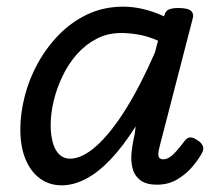

<svg xmlns="http://www.w3.org/2000/svg" viewBox="-20 -539 662 576"><path d="M165 17Q128 17 100 -3.5Q72 -24 56.5 -61.5Q41 -99 41 -151Q41 -198 54 -249.5Q67 -301 93 -348.5Q119 -396 156.5 -434.5Q194 -473 242.5 -496Q291 -519 350 -519Q380 -519 411 -511.5Q442 -504 472 -490L473 -493Q477 -507 487.5 -511Q498 -515 515 -515Q544 -515 553.5 -506Q563 -497 557 -479L460 -104Q455 -86 455 -76.5Q455 -67 459.5 -64Q464 -61 469 -61Q479 -61 488.5 -67Q498 -73 509 -85.5Q520 -98 533 -115Q540 -125 548.5 -126.5Q557 -128 568 -121Q584 -112 588 -102Q592 -92 587 -82Q578 -64 559 -41Q540 -18 513 -1.5Q486 15 451 15Q417 15 399.5 0.5Q382 -14 377 -36.5Q372 -59 375 -85.5Q378 -112 384 -136Q385 -141 385.5 -147Q386 -153 387 -160Q350 -101 312.5 -61.5Q275 -22 238 -2.5Q201 17 165 17ZM132 -163Q132 -134 138.5 -111Q145 -88 158 -75.5Q171 -63 190 -63Q226 -63 268.5 -100.5Q311 -138 356 -209.5Q401 -281 445 -382L454 -417Q422 -431 394 -435.5Q366 -440 343 -440Q303 -440 269.5 -422.5Q236 -405 210.5 -376Q185 -347 167.5 -310.5Q150 -274 141 -236Q132 -198 132 -163Z"/></svg>

Font: Playwrite IS
Style: Regular
Weight: 400
Designer: Veronika Burian, José Scaglione
Foundry: TypeTogether
Version: Version 1.002